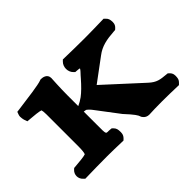

<svg xmlns="http://www.w3.org/2000/svg" viewBox="-94 -708 928 928"><g transform="rotate(-45 370.0 -244.0)"><path d="M274.8 -232.5C279.5 -232 285.8 -231 288.7 -230.3C296.3 -224.8 304.8 -217.2 315.6 -202.2L399.1 -92C439.9 -48.2 448.9 -33.1 452.1 -22.3L452.4 -21.2L452.8 -20.1C453.9 -17.5 463.9 2 488.5 2H489.2L489.9 2C517.8 1 532.5 0 574.2 0C617 0 645 1 680.1 2L690.8 2.3L698.5 -5.3C708.6 -14.5 710 -24.4 710.7 -32.1C711.8 -42.9 712.4 -58.1 698.5 -70.7L692.2 -76.4L683.4 -77.2C645.6 -80.7 624.5 -82.7 593.5 -111.2L409.9 -279.3L525.8 -365.3C561.5 -392.8 599.5 -400.2 652 -403.7L661 -404.4L667.5 -410.2C681.5 -422.8 681 -438.2 679.6 -449.2C678.7 -456.6 677 -466 667.5 -474.7L659.9 -482.3L649.2 -482C597.8 -481 577.3 -480 528.2 -480C475.4 -480 443.6 -481 392.4 -482L381.7 -482.3L374.1 -474.7C355.3 -455.9 355.3 -422.1 374.1 -403.3L380.8 -396.6L390.2 -396C399.6 -395.5 405.7 -394.4 409.8 -393.3C408 -389.4 403.1 -383.2 399.6 -379.5C392 -371.9 384.3 -362.7 376.8 -354.2C355.6 -329.9 331.6 -305.7 313.1 -292.2C300.7 -283.2 288.6 -276.2 274.8 -270.1V-344C274.8 -393 278.7 -456.4 278.7 -456.4L278.8 -457.2V-458C278.8 -486.7 249.9 -490 240.8 -490H236.1L231.6 -488.3C210.8 -480.1 131.2 -469.7 62.6 -460.8L47 -458.8L42.1 -445.4C38.4 -435.5 39.8 -428.9 40.5 -422.3C41.2 -416.4 42.1 -411.4 44.1 -405.9L49.2 -392L65.5 -390.6C91 -388.5 122.8 -385.7 134.6 -381.3C136.1 -377.1 137.8 -366.7 137.8 -351.8V-132.9C137.8 -104.5 135.4 -89.1 132.4 -83.2C123.3 -79.1 87.2 -75.7 58.6 -73.4L49.5 -72.7L43.1 -66.9C25 -50.5 25 -21.7 43.1 -5.3L50.7 2.2L61.4 2C103.4 1 147.7 0 202.8 0C240.9 0 257.8 1 301.2 2L311.9 2.2L319.5 -5.3C332.7 -18.6 331.8 -33.4 331.2 -43.7C330.7 -51.9 330.1 -63 319.5 -73.7L313.3 -79.8L304.7 -80.8C273.1 -84.6 274.8 -66.9 274.8 -147Z"/></g></svg>

Font: Linux Libertine Mono O 
Style: Mono Bold
Weight: 400
Designer: Philipp H. Poll
Foundry: Philipp H. Poll
Version: Version 5.1.7